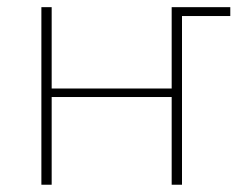

<svg xmlns="http://www.w3.org/2000/svg" viewBox="-20 -508 674 528"><path d="M93.8 0V-488.3H122.1V-264.6H452.1V-488.3H613.3V-463.9H480.5V0H452.1V-241.2H122.1V0Z"/></svg>

Font: Gothic A1 Thin
Style: Regular
Weight: 250
Designer: HanYang I&C Co.,Ltd.
Foundry: HanYang I&C Co.,Ltd.
Version: Version 2.50